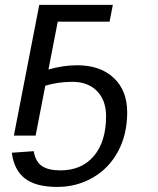

<svg xmlns="http://www.w3.org/2000/svg" viewBox="-20 -548 640 776"><path d="M494.1 -93.3Q494.1 -5.4 457.5 63.2Q420.9 131.8 355.5 169.7Q290 207.5 211.4 207.5Q125 207.5 80.8 173.3Q36.6 139.2 27.8 69.3L116.2 63Q123.5 105.5 149.4 123Q175.3 140.6 224.6 140.6Q310.1 140.6 359.4 82.5Q408.7 24.4 408.7 -78.6Q408.7 -142.6 372.1 -179.9Q335.4 -217.3 272.5 -217.3Q215.8 -217.3 163.1 -201.7L124 0H36.1L138.7 -528.3H436L422.9 -460.4H213.4L175.8 -267.1Q235.4 -284.2 292 -284.2Q385.3 -284.2 439.7 -233.2Q494.1 -182.1 494.1 -93.3Z"/></svg>

Font: Liberation Mono
Style: Italic
Weight: 400
Italic angle: -12°
Monospace: yes
Designer: Steve Matteson
Foundry: Ascender Corporation
Version: Version 2.1.5